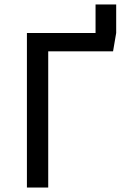

<svg xmlns="http://www.w3.org/2000/svg" viewBox="-20 -836 548 856"><path d="M498 -816V-689L484 -607H195V0H100V-689H406V-816Z"/></svg>

Font: Fira GO
Style: Regular
Weight: 400
Designer: Carrois Corporate
Foundry: Carrois Corporate GbR
Version: Version 0.300